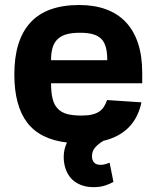

<svg xmlns="http://www.w3.org/2000/svg" viewBox="-20 -573 638 782"><path d="M302.9 -552.6Q363.6 -552.6 411.2 -535.3Q458.8 -518.1 491.8 -483.5Q524.9 -448.9 542.1 -397Q559.3 -345.2 559.3 -275.6V-234H187.9V-233.7Q187.9 -196.4 194.1 -171.3Q200.3 -146.3 214.7 -130.9Q229 -115.4 252.7 -108.8Q276.3 -102.3 311.4 -102.3Q337 -102.3 354.4 -106.4Q371.8 -110.4 383.7 -118.4Q395.6 -126.4 403.1 -138.1Q410.5 -149.9 416.2 -165.5L556.1 -156.2Q550.1 -127.1 537.8 -101.9Q525.6 -76.7 506.6 -56.6Q487.6 -36.6 461.3 -22Q435 -7.5 400.9 0.7Q379.6 13.5 367 28.4Q354.4 43.3 354.8 62.9Q354.4 79.9 363.3 89.1Q372.2 98.4 389.2 98.4Q401.3 98.4 410.3 95.3Q419.4 92.3 426.5 89.8L442.1 168Q429 175.4 408.7 182.4Q388.5 189.3 361.2 189.3Q337.7 189.3 317.6 183.1Q297.6 176.8 282.1 165Q266.7 153.1 256.6 135.5Q246.4 117.9 242.2 95.5Q237.9 73.2 240.4 50.8Q242.9 28.4 252.8 7.5Q142.8 -5.3 90.6 -73.9Q38.4 -142.4 38.4 -270.2Q38.4 -409.8 103.9 -481.2Q169.4 -552.6 302.9 -552.6ZM416.9 -327.8Q416.9 -358.7 411.2 -380.1Q405.5 -401.6 392.4 -414.8Q379.3 -427.9 358 -433.8Q336.6 -439.6 305.4 -439.6Q273.4 -439.6 251.2 -433.4Q229 -427.2 214.8 -413.7Q200.6 -400.2 194.2 -378.9Q187.9 -357.6 187.9 -327.8Z"/></svg>

Font: Cannonade
Style: Bold
Weight: 700
Designer: Rasmus Andersson
Foundry: rsms
Version: Version 3.012;git-f93a4a705